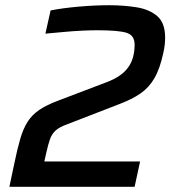

<svg xmlns="http://www.w3.org/2000/svg" viewBox="-20 -716 669 736"><path d="M16 0 34 -85Q46 -144 57.5 -183.5Q69 -223 86 -249.5Q103 -276 131 -295Q159 -314 205 -331L389 -401Q445 -422 470.5 -456.5Q496 -491 496 -545Q496 -581 464.5 -590.5Q433 -600 353 -600Q329 -600 295.5 -598.5Q262 -597 225 -593.5Q188 -590 154 -587L174 -676Q219 -685 281 -690.5Q343 -696 398 -696Q455 -696 504 -688Q553 -680 583 -654Q613 -628 613 -572Q613 -559 611.5 -544.5Q610 -530 606 -513Q593 -452 571.5 -415.5Q550 -379 517.5 -357Q485 -335 440 -318L236 -239Q208 -229 193.5 -216Q179 -203 172 -183.5Q165 -164 158 -133L150 -97H517L496 0Z"/></svg>

Font: Saira Medium
Style: Italic
Weight: 500
Italic angle: -12°
Designer: Hector Gatti with collaboration of the Omnibus-Type team
Foundry: Omnibus-Type
Version: Version 1.100; ttfautohint (v1.8.3)